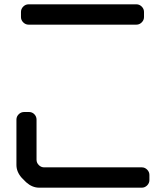

<svg xmlns="http://www.w3.org/2000/svg" viewBox="-20 -764 768 888"><path d="M112 -650H611Q625 -650 635.5 -660.5Q646 -671 646 -685V-709Q646 -723 635.5 -733.5Q625 -744 611 -744H112Q98 -744 87.5 -733.5Q77 -723 77 -709V-685Q77 -671 87.5 -660.5Q98 -650 112 -650ZM101 79Q129 104 161 104H636Q650 104 660.5 93.5Q671 83 671 69V45Q671 31 660.5 20.5Q650 10 636 10H184Q170 10 159.5 -0.5Q149 -11 149 -25V-211Q149 -225 139 -235.5Q129 -246 114 -246H92Q77 -246 66.5 -235.5Q56 -225 56 -211V-1Q56 31 81 59Z"/></svg>

Font: WDXL Lubrifont SC
Style: Regular
Weight: 400
Designer: [WDXL Lubrifont] Copyright 2020-2022 (c) NightFurySL2001, Skr-ZERO; [ZCOOL QingKe HuangYou] Copyright 2018-2022 (c) The 
Version: Version 2.001;hotconv 1.1.1;makeotfexe 2.6.0